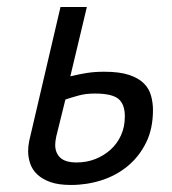

<svg xmlns="http://www.w3.org/2000/svg" viewBox="-20 -520 488 546"><path d="M140 -132Q137 -118 137 -108Q137 -85 151.5 -71.5Q166 -58 198 -58Q226 -58 250.5 -67.5Q275 -77 294 -94Q313 -111 324 -135Q335 -159 335 -189Q335 -224 316.5 -239Q298 -254 250 -254Q224 -254 204 -248.5Q184 -243 166 -237ZM180 -303Q182 -303 182.5 -303.5Q183 -304 185 -304Q205 -309 227 -312.5Q249 -316 276 -316Q320 -316 347 -307Q374 -298 389 -283Q404 -268 409.5 -248Q415 -228 415 -207Q415 -154 395.5 -114.5Q376 -75 343.5 -48Q311 -21 269 -7.5Q227 6 182 6Q147 6 124 -2Q101 -10 86.5 -23.5Q72 -37 66 -54.5Q60 -72 60 -90Q60 -104 63 -119L152 -500H227Z"/></svg>

Font: PT Sans
Style: Italic
Weight: 400
Italic angle: -12°
Designer: A.Korolkova, O.Umpeleva, V.Yefimov
Foundry: ParaType Ltd
Version: Version 2.003W OFL